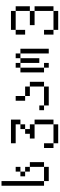

<svg xmlns="http://www.w3.org/2000/svg" viewBox="855 -1520 790 2540"><g transform="rotate(-90 1250.0 -250.0)"><path d="M312.5 -375V-437.5H250V-375H187.5V-312.5H250V-250H312.5V-62.5H125V0H312.5V-62.5H375V-250H312.5V-312.5H250V-375ZM125 -62.5V-625H62.5V-62.5Z M625 62.5V125H875V62.5ZM625 62.5Q625 62.5 625 -62.5H562.5Q562.5 -62.5 562.5 62.5ZM875 62.5H937.5Q937.5 62.5 937.5 -187.5H875Q875 -187.5 875 62.5ZM875 -187.5V-250H812.5V-312.5H750V-250H687.5V-187.5ZM812.5 -312.5H875V-375H812.5ZM875 -375H937.5Q937.5 -375 937.5 -500H625V-437.5H875Z M1125 -62.5V0H1375V-62.5ZM1125 -62.5V-125H1062.5V-62.5ZM1375 -62.5H1437.5V-250H1375ZM1375 -250V-312.5H1250V-250ZM1250 -312.5Q1250 -312.5 1250 -437.5H1187.5Q1187.5 -437.5 1187.5 -312.5Z M1687.5 0V-62.5H1625V0ZM1625 -62.5V-375H1562.5V-62.5ZM1812.5 -375Q1812.5 -375 1812.5 0H1875Q1875 0 1875 -375ZM1687.5 -375Q1687.5 -375 1687.5 -125H1750Q1750 -125 1750 -375ZM1625 -375H1687.5V-437.5H1625ZM1750 -375H1812.5V-437.5H1750Z M2125 62.5V125H2375V62.5ZM2125 62.5Q2125 62.5 2125 -62.5H2062.5Q2062.5 -62.5 2062.5 62.5ZM2375 62.5H2437.5Q2437.5 62.5 2437.5 -187.5H2375Q2375 -187.5 2375 62.5ZM2375 -187.5V-250H2187.5V-187.5ZM2375 -250H2437.5V-437.5H2375ZM2062.5 -437.5Q2062.5 -437.5 2062.5 -312.5H2125Q2125 -312.5 2125 -437.5ZM2125 -437.5H2375V-500H2125Z"/></g></svg>

Font: BFUnifontExMono
Style: Regular
Weight: 500
Version: Version 15.0.06